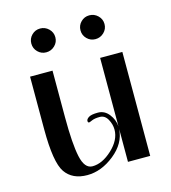

<svg xmlns="http://www.w3.org/2000/svg" viewBox="-101 -734 735 826"><g transform="rotate(-15 266.5 -321.0)"><path d="M253 -207Q247 -207 247 -215Q247 -223 258.5 -230.5Q270 -238 299.5 -238Q329 -238 348.5 -213Q368 -188 370 -158V-463H469V0H370V-146Q366 -83 308 -36.5Q250 10 187 10Q121 10 89.5 -35.5Q58 -81 58 -229V-463H158V-255Q158 -137 170.5 -79Q183 -21 218 -21Q262 -21 306 -62Q350 -103 350 -149Q350 -173 337.5 -195.5Q325 -218 302.5 -218Q280 -218 267.5 -212.5Q255 -207 253 -207ZM115.5 -561.5Q100 -577 100 -599Q100 -621 115.5 -636.5Q131 -652 153 -652Q175 -652 191 -636.5Q207 -621 207 -599Q207 -577 191 -561.5Q175 -546 153 -546Q131 -546 115.5 -561.5ZM334.5 -561.5Q319 -577 319 -599Q319 -621 334.5 -636.5Q350 -652 372 -652Q394 -652 410 -636.5Q426 -621 426 -599Q426 -577 410 -561.5Q394 -546 372 -546Q350 -546 334.5 -561.5Z"/></g></svg>

Font: Spirax
Style: Regular
Weight: 400
Designer: Brenda Gallo (gbrenda1987@gmail.com)
Foundry: Brenda Gallo
Version: Version 1.002